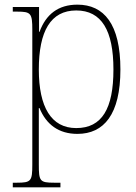

<svg xmlns="http://www.w3.org/2000/svg" viewBox="-20 -566 584 826"><path d="M35 240H240V220H213C151 220 147 213 147 142V-101H150C179 -30 233 10 313 10C427 10 498 -74 498 -267C498 -463 427 -546 313 -546C231 -546 178 -505 150 -429H148V-536H35V-516H54C113 -516 119 -509 119 -438V142C119 213 114 220 53 220H35ZM308 -15C200 -15 147 -106 147 -267C147 -432 198 -521 308 -521C417 -521 468 -435 468 -267C468 -99 419 -15 308 -15Z"/></svg>

Font: Noto Serif SemiCondensed Thin
Style: Regular
Weight: 100
Width: 4
Designer: Monotype Design Team
Foundry: Monotype Imaging Inc.
Version: Version 2.015